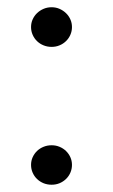

<svg xmlns="http://www.w3.org/2000/svg" viewBox="-20 -489 310 525"><path d="M121.1 -469.2Q132.8 -469.2 142.8 -464.8Q152.8 -460.4 160.4 -453.1Q168 -445.8 172.4 -436Q176.8 -426.3 176.8 -415Q176.8 -403.8 172.4 -393.8Q168 -383.8 160.4 -376.5Q152.8 -369.1 142.8 -365Q132.8 -360.8 121.1 -360.8Q109.4 -360.8 99.1 -365Q88.9 -369.1 81.3 -376.5Q73.7 -383.8 69.3 -393.8Q64.9 -403.8 64.9 -415Q64.9 -426.3 69.3 -436Q73.7 -445.8 81.3 -453.1Q88.9 -460.4 99.1 -464.8Q109.4 -469.2 121.1 -469.2ZM121.1 -91.8Q132.8 -91.8 142.8 -87.6Q152.8 -83.5 160.4 -76.2Q168 -68.8 172.4 -59.1Q176.8 -49.3 176.8 -38.1Q176.8 -26.9 172.4 -16.8Q168 -6.8 160.4 0.5Q152.8 7.8 142.8 12Q132.8 16.1 121.1 16.1Q109.4 16.1 99.1 12Q88.9 7.8 81.3 0.5Q73.7 -6.8 69.3 -16.8Q64.9 -26.9 64.9 -38.1Q64.9 -49.3 69.3 -59.1Q73.7 -68.8 81.3 -76.2Q88.9 -83.5 99.1 -87.6Q109.4 -91.8 121.1 -91.8Z"/></svg>

Font: Tunjung putih
Style: Regular
Weight: 400
Designer: R.S. Wihananto
Foundry: R.S. Wihananto
Version: Version 2.0.1